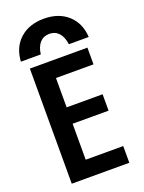

<svg xmlns="http://www.w3.org/2000/svg" viewBox="-178 -1063 857 1144"><g transform="rotate(-20 250.0 -490.5)"><path d="M250 -981Q344 -981 402 -928.5Q460 -876 465 -787H339Q333 -834 310 -859.5Q287 -885 250 -885Q213 -885 190 -859.5Q167 -834 161 -787H35Q40 -876 98 -928.5Q156 -981 250 -981ZM71 0V-730H436V-624H198V-438H426V-334H198V-106H436V0Z"/></g></svg>

Font: M PLUS Code Latin SemiBold
Style: Regular
Weight: 600
Designer: Coji Morishita
Foundry: UNDERFOREST DESIGN
Version: Version 1.002; ttfautohint (v1.8.3)